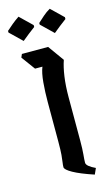

<svg xmlns="http://www.w3.org/2000/svg" viewBox="-140 -859 526 906"><g transform="rotate(-15 123.0 -406.5)"><path d="M205 0Q139 -22 105 -41Q71 -60 71 -72Q71 -83 73 -95Q75 -107 77 -130Q79 -153 79 -196V-389Q79 -437 83 -483Q87 -529 98 -556H62L13 -623L20 -639H148L204 -561Q193 -530 186.5 -485Q180 -440 180 -384V-174Q180 -131 177.5 -105.5Q175 -80 175 -66Q175 -49 218 -29ZM44 -696 -15 -753V-761Q-2 -773 15 -787Q32 -801 50 -813L109 -756V-747Q93 -735 75.5 -721.5Q58 -708 44 -696ZM196 -694 137 -751V-759Q150 -771 167 -786Q184 -801 202 -811L261 -754V-745Q245 -733 227.5 -719.5Q210 -706 196 -694Z"/></g></svg>

Font: Jaini
Style: Regular
Weight: 400
Designer: Maithili Shingre, Girish Dalvi (Devanagari), Taresh Vohra (Latin)
Foundry: Ek Type
Version: Version 2.000; ttfautohint (v1.8.4.7-5d5b)